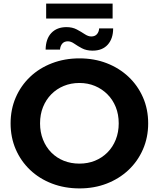

<svg xmlns="http://www.w3.org/2000/svg" viewBox="-20 -1037 884 1069"><path d="M423 12Q340 12 269.5 -15Q199 -42 147.5 -91Q96 -140 67.5 -206Q39 -272 39 -350Q39 -428 67.5 -494Q96 -560 147.5 -609Q199 -658 269.5 -685Q340 -712 422 -712Q505 -712 574.5 -685Q644 -658 695.5 -609.5Q747 -561 776 -495Q805 -429 805 -350Q805 -272 776 -205.5Q747 -139 695.5 -90.5Q644 -42 574.5 -15Q505 12 423 12ZM422 -126Q469 -126 508.5 -142Q548 -158 578 -188Q608 -218 624.5 -259.5Q641 -301 641 -350Q641 -400 624.5 -441Q608 -482 578 -512Q548 -542 508.5 -558.5Q469 -575 422 -575Q375 -575 335 -558.5Q295 -542 265.5 -512Q236 -482 219.5 -441Q203 -400 203 -350Q203 -301 219.5 -259.5Q236 -218 265.5 -188Q295 -158 335 -142Q375 -126 422 -126ZM496 -755Q461 -755 436.5 -768Q412 -781 393.5 -794Q375 -807 358 -807Q338 -807 327 -794.5Q316 -782 314 -761H234Q235 -821 266 -853.5Q297 -886 350 -886Q383 -886 407.5 -873Q432 -860 451.5 -847Q471 -834 488 -834Q509 -834 520 -847Q531 -860 532 -879H610Q610 -822 580 -788.5Q550 -755 496 -755ZM237 -934V-1017H607V-934Z"/></svg>

Font: Montserrat Z
Style: Bold
Weight: 700
Designer: Julieta Ulanovsky
Foundry: Julieta Ulanovsky
Version: Version 8.000